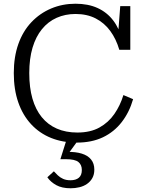

<svg xmlns="http://www.w3.org/2000/svg" viewBox="-20 -748 784 1030"><path d="M385 -673Q330 -673 284 -652.5Q238 -632 205 -591.5Q172 -551 154.5 -492Q137 -433 137 -356Q137 -278 154 -219Q171 -160 204 -119.5Q237 -79 285 -58Q333 -37 395 -37Q465 -37 513.5 -64Q562 -91 593.5 -136.5Q625 -182 642 -238L694 -216Q674 -146 633 -93Q592 -40 532 -11.5Q472 17 392 17Q316 17 254 -8Q192 -33 147 -81.5Q102 -130 78 -199Q54 -268 54 -356Q54 -443 78.5 -512Q103 -581 148.5 -629Q194 -677 254.5 -702.5Q315 -728 385 -728Q453 -728 503.5 -705Q554 -682 587.5 -638Q621 -594 636 -531L612 -544L625 -715H679V-481H620Q603 -539 571.5 -582Q540 -625 493.5 -649Q447 -673 385 -673ZM406 -5 344 80 341 67Q386 66 418.5 76Q451 86 468.5 107.5Q486 129 486 162Q486 188 475.5 207Q465 226 447 238.5Q429 251 406 256.5Q383 262 359 262Q312 262 281.5 245Q251 228 234 203L269 171Q278 181 290 192.5Q302 204 318.5 211.5Q335 219 358 219Q387 219 403 205.5Q419 192 419 164Q419 136 400.5 121Q382 106 333 106H304L339 -5Z"/></svg>

Font: Roboto Serif Light
Style: Regular
Weight: 300
Designer: Greg Gazdowicz
Foundry: Commercial Type
Version: Version 1.008